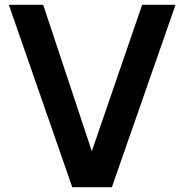

<svg xmlns="http://www.w3.org/2000/svg" viewBox="-20 -785 773 805"><path d="M17 -765H161L365 -151L576 -765H716L449 0H283Z"/></svg>

Font: Application Semibold
Style: Regular
Weight: 600
Designer: Wei Huang
Foundry: Wei Huang
Version: Version 0.012